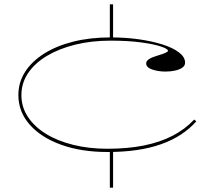

<svg xmlns="http://www.w3.org/2000/svg" viewBox="-20 -728 993 888"><path d="M488 -708H503V-548H488ZM488 -35H503V140H488ZM477 -25Q356 -25 263 -58.5Q170 -92 117.5 -151.5Q65 -211 65 -288Q65 -347 96 -395.5Q127 -444 184 -480Q241 -516 319 -535.5Q397 -555 491 -555Q559 -555 620.5 -546.5Q682 -538 731 -522.5Q780 -507 808 -485.5Q836 -464 836 -438Q836 -424 823 -415Q810 -406 789.5 -401.5Q769 -397 746 -397Q712 -397 684 -406.5Q656 -416 656 -435Q656 -446 670 -455Q684 -464 709 -471Q757 -485 757 -493Q757 -502 724 -513Q691 -524 631.5 -532Q572 -540 491 -540Q403 -540 328 -521.5Q253 -503 197 -469.5Q141 -436 110 -390Q79 -344 79 -288Q79 -233 109 -187.5Q139 -142 192.5 -109Q246 -76 319 -58Q392 -40 477 -40Q570 -40 645 -55Q720 -70 778 -100Q836 -130 878 -175L888 -167Q857 -132 816.5 -105.5Q776 -79 725 -61Q674 -43 612.5 -34Q551 -25 477 -25Z"/></svg>

Font: Kalnia Expanded Thin
Style: Regular
Weight: 250
Width: 7
Designer: Frida Medrano
Foundry: Frida Medrano
Version: Version 1.105